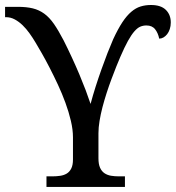

<svg xmlns="http://www.w3.org/2000/svg" viewBox="-25 -741 697 761"><path d="M446.8 -42H470.2V0H159.2V-42H182.1Q198.7 -42 213.6 -44.2Q228.5 -46.4 239.7 -53.2Q251 -60.1 257.6 -73.5Q264.2 -86.9 264.2 -108.9V-196.8Q264.2 -227.1 255.9 -262.2Q247.6 -297.4 234.4 -333.5Q221.2 -369.6 204.6 -405.3Q188 -440.9 171.6 -472.7Q155.3 -504.4 140.6 -530Q126 -555.7 116.2 -571.8Q105 -590.8 92 -608.9Q79.1 -627 64.5 -641.1Q49.8 -655.3 33.4 -664.1Q17.1 -672.9 -1 -672.9H-4.9V-713.9H45.9Q80.1 -713.9 105 -707.8Q129.9 -701.7 150.4 -686.8Q170.9 -671.9 188.7 -646.2Q206.5 -620.6 227.1 -581.1Q244.1 -547.4 260 -512.9Q275.9 -478.5 289.6 -446Q303.2 -413.6 314.5 -383.8Q325.7 -354 334 -329.1Q342.8 -362.3 354 -397.5Q365.2 -432.6 377.2 -466.3Q389.2 -500 401.1 -530.8Q413.1 -561.5 423.8 -585.9Q442.9 -627 460.2 -653.1Q477.5 -679.2 495.4 -694.3Q513.2 -709.5 532.2 -715.3Q551.3 -721.2 573.2 -721.2Q612.8 -721.2 632.3 -701.9Q651.9 -682.6 651.9 -651.9Q651.9 -637.7 647.9 -625.7Q644 -613.8 637.5 -605.5Q630.9 -597.2 622.8 -592.5Q614.7 -587.9 606 -587.9Q601.6 -609.9 589.8 -625Q578.1 -640.1 555.2 -640.1Q542.5 -640.1 531 -635.3Q519.5 -630.4 507.6 -616.7Q495.6 -603 482.2 -578.9Q468.8 -554.7 452.1 -516.1Q444.8 -499.5 435.8 -476.8Q426.8 -454.1 417 -428Q407.2 -401.9 397.9 -373.3Q388.7 -344.7 381.3 -316.7Q374 -288.6 369.6 -262Q365.2 -235.4 365.2 -212.9V-113.8Q365.2 -90.3 371.6 -76.2Q377.9 -62 389.2 -54.4Q400.4 -46.9 415 -44.4Q429.7 -42 446.8 -42Z"/></svg>

Font: Droid-TTFautohint Serif
Style: Regular
Weight: 400
Foundry: Ascender Corporation
Version: Version 1.00; ttfautohint (v1.00rc1.4-1a1c-dirty) -l 8 -r 50